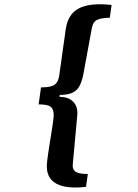

<svg xmlns="http://www.w3.org/2000/svg" viewBox="-20 -709 640 892"><path d="M379.5 159Q321 166 280.2 157.8Q239.5 149.5 218.5 125.8Q197.5 102 197.5 64Q197.5 52.5 200.5 27.5Q203.5 2.5 208.5 -28.2Q213.5 -59 218.5 -89.5Q223.5 -120 226.5 -142.8Q229.5 -165.5 229.5 -174.5Q229.5 -202 215.5 -213Q201.5 -224 159.5 -224L170.5 -303Q218.5 -303 235 -316.2Q251.5 -329.5 255.5 -360L285.5 -574Q292.5 -620.5 317 -647.5Q341.5 -674.5 386.8 -684Q432 -693.5 498.5 -686L490 -626.5Q455.5 -626.5 433.8 -618Q412 -609.5 406.5 -577.5L368.5 -371Q363 -339 352.5 -315.5Q342 -292 320.2 -280Q298.5 -268 257.5 -268L256.5 -259Q286.5 -259 305.5 -247.8Q324.5 -236.5 333 -217.5Q341.5 -198.5 339 -173.5L318 55.5Q316.5 74 325.2 83.5Q334 93 350.5 96.2Q367 99.5 388 99.5Z"/></svg>

Font: Chivo Mono Medium
Style: Italic
Weight: 500
Italic angle: -8.05°
Monospace: yes
Designer: Hector Gatti
Foundry: Omnibus-Type
Version: Version 1.008